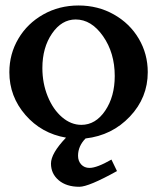

<svg xmlns="http://www.w3.org/2000/svg" viewBox="-20 -511 592 710"><path d="M14.6 -244.1Q14.6 -311.5 47.9 -367.9Q81.1 -424.3 139.9 -457.5Q198.7 -490.7 270.5 -490.7Q342.3 -490.7 401.1 -457.5Q460 -424.3 493.2 -367.9Q526.4 -311.5 526.4 -244.1Q526.4 -149.9 460.4 -80.1Q394.5 -10.3 296.4 1Q268.6 29.3 268.6 64.9Q268.6 84.5 280.3 97.2Q292 109.9 311 109.9Q338.4 109.9 392.1 79.1L412.6 121.6Q308.1 179.7 273.4 179.7Q225.6 179.7 197 155.5Q168.5 131.3 168.5 93.8Q168.5 56.2 224.1 -2Q133.3 -17.6 74 -85.9Q14.6 -154.3 14.6 -244.1ZM259.8 -439Q208 -439 172.4 -387Q136.7 -335 136.7 -259.3Q136.7 -203.1 156.5 -154.5Q176.3 -106 209.5 -77.6Q242.7 -49.3 280.8 -49.3Q333.5 -49.3 368.9 -101.6Q404.3 -153.8 404.3 -230Q404.3 -315.4 361.1 -377.2Q317.9 -439 259.8 -439Z"/></svg>

Font: Flanker
Style: Bold
Weight: 700
Designer: Flanker
Foundry: Flanker
Version: Version 2.021